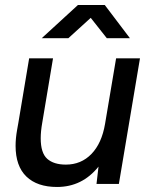

<svg xmlns="http://www.w3.org/2000/svg" viewBox="-20 -732 601 764"><path d="M372 -69Q307 12 207 12Q128 12 85 -29.5Q42 -71 42 -152Q42 -181 48 -215L53 -243L96 -500H191L148 -243Q142 -209 142 -182Q142 -123 168 -100Q194 -77 242 -77Q303 -77 344 -119.5Q385 -162 398 -239L442 -500H537L453 0H364ZM290 -712H397L497 -580H405L341 -661L252 -580H146Z"/></svg>

Font: Oak Sans Medium
Style: Italic
Weight: 500
Italic angle: -9.49998°
Foundry: Erik Kennedy, Walven
Version: Version 1.000